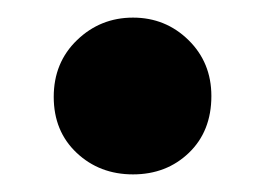

<svg xmlns="http://www.w3.org/2000/svg" viewBox="-20 -180 306 218"><path d="M220 -71Q220 -31 194.5 -6.5Q169 18 131 18Q93 18 67 -6.5Q41 -31 41 -70Q41 -109 67.5 -134.5Q94 -160 131 -160Q168 -160 194 -134.5Q220 -109 220 -71Z"/></svg>

Font: Repo
Style: Bold
Weight: 700
Designer: Stefan Peev
Foundry: Context Ltd
Version: Version 001.000